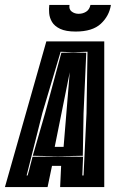

<svg xmlns="http://www.w3.org/2000/svg" viewBox="-57 -759 490 779"><path d="M-37 0 131 -591H366V0H187L191 -86H154L136 0ZM51 -47H55L61 -68Q64 -79 67 -92Q69 -99 71 -107Q73 -115 75 -123L178 -124L280 -123L277 -47H282L294 -299L298 -549L240 -547L189 -549L115 -301ZM178 -125 76 -127 126 -300 192 -545 240 -546 293 -545 282 -299 279 -127ZM165 -163H201L226 -466ZM250 -631Q210 -631 187 -642Q164 -653 154 -670Q144 -687 142.5 -705.5Q141 -724 143 -739H225Q222 -721 234 -712Q246 -703 262 -703Q279 -703 292.5 -711.5Q306 -720 310 -739H393Q386 -694 352 -662.5Q318 -631 250 -631Z"/></svg>

Font: Alumni Sans Inline One
Style: Italic
Weight: 400
Italic angle: -8°
Designer: Robert E. Leuschke
Foundry: Robert E. Leuschke
Version: Version 1.100; ttfautohint (v1.8.3)